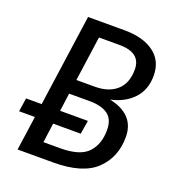

<svg xmlns="http://www.w3.org/2000/svg" viewBox="-127 -789 811 890"><g transform="rotate(20 279.0 -344.5)"><path d="M511 -225Q511 -126 445.5 -63Q380 0 234 0H59L83 -169H5L15 -236H92L156 -689H336Q428 -689 481.5 -649.5Q535 -610 535 -537Q535 -467 493.5 -423Q452 -379 383 -364Q511 -337 511 -225ZM236 -617 205 -396H296Q364 -396 403.5 -431Q443 -466 443 -534Q443 -617 337 -617ZM418 -226Q418 -279 386.5 -302Q355 -325 296 -325H195L183 -236H320L309 -169H173L160 -73H242Q340 -73 379 -114.5Q418 -156 418 -226Z"/></g></svg>

Font: Fira Sans Condensed
Style: Italic
Weight: 400
Width: 3
Italic angle: -8°
Designer: bBox Type GmbH & Carrois Corporate GbR & Edenspiekermann AG
Foundry: bBox Type GmbH & Carrois Corporate GbR & Edenspiekermann AG
Version: Version 4.301